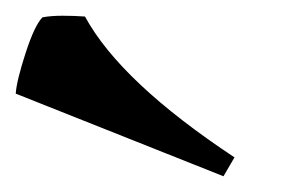

<svg xmlns="http://www.w3.org/2000/svg" viewBox="-60 -767 358 244"><path d="M-6 -745Q5 -747 19.5 -747Q34 -747 48 -746Q93 -663 238 -567L224 -543L-40 -648Q-39 -664 -27.5 -699.5Q-16 -735 -6 -745Z"/></svg>

Font: Almendra
Style: Bold Italic
Weight: 700
Italic angle: -12°
Designer: Ana Sanfelippo
Foundry: Ana Sanfelippo
Version: Version 1.004